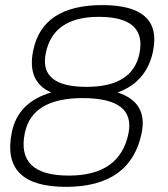

<svg xmlns="http://www.w3.org/2000/svg" viewBox="-20 -725 655 750"><path d="M25.9 -207Q49.3 -325.7 180.2 -363.8Q85 -405.3 109.4 -526.4Q145 -705.1 379.4 -705.1Q613.8 -705.1 578.1 -526.4Q553.7 -405.3 439.5 -363.8Q557.1 -325.7 533.7 -207Q491.2 4.9 237.3 4.9Q-16.6 4.9 25.9 -207ZM524.9 -516.6Q553.2 -659.2 366.2 -659.2Q187 -659.2 158.7 -516.6Q132.3 -385.7 317.9 -385.7Q498.5 -385.7 524.9 -516.6ZM481.9 -204.1Q509.3 -341.8 302.7 -341.8Q104 -341.8 76.7 -204.1Q43.5 -39.1 248.5 -39.1Q448.7 -39.1 481.9 -204.1Z"/></svg>

Font: Sansation Light
Style: Light Italic
Weight: 300
Designer: Bernd Montag
Version: Version 1.301